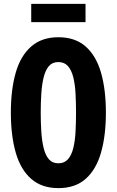

<svg xmlns="http://www.w3.org/2000/svg" viewBox="-20 -956 602 990"><path d="M281 14Q195 14 140.5 -34Q86 -82 61 -169.5Q36 -257 36 -375Q36 -494 61 -581Q86 -668 140.5 -716Q195 -764 281 -764Q368 -764 422 -716Q476 -668 501 -581Q526 -494 526 -375Q526 -257 501 -169.5Q476 -82 422 -34Q368 14 281 14ZM281 -114Q312 -114 330.5 -135Q349 -156 358 -193Q367 -230 369.5 -277Q372 -324 372 -375Q372 -426 369.5 -473Q367 -520 358 -557Q349 -594 330.5 -615Q312 -636 281 -636Q250 -636 232 -615Q214 -594 205 -557Q196 -520 193 -473Q190 -426 190 -375Q190 -324 193 -277Q196 -230 205 -193Q214 -156 232 -135Q250 -114 281 -114ZM141 -842V-936H421V-842Z"/></svg>

Font: Freeman
Style: Regular
Weight: 400
Designer: Vernon Adams, Aoife Mooney, Rodrigo Fuenzalida
Foundry: Rodrigo Fuenzalida
Version: Version 1.000; ttfautohint (v1.8.4.7-5d5b)